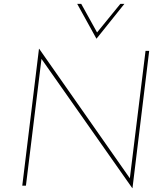

<svg xmlns="http://www.w3.org/2000/svg" viewBox="-20 -967 853 1000"><path d="M670 13H669L192 -666L198 -676L115 0H96L183 -713H184L665 -26L655 -28L738 -702H757ZM403 -947 490 -790H479L607 -947H628L483 -766H482L382 -947Z"/></svg>

Font: Josefin Sans Thin Thin
Style: Italic
Weight: 250
Italic angle: -7°
Version: Version 2.000